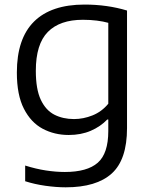

<svg xmlns="http://www.w3.org/2000/svg" viewBox="-20 -570 644 820"><path d="M260.5 230Q220.5 230 174.2 223.5Q128 217 87.5 204V137Q133.5 151.5 176 158Q218.5 164.5 257 164.5Q352.5 164.5 397.5 125Q442.5 85.5 442.5 -10.5V-59.5H438Q409.5 -29.5 367.8 -11.5Q326 6.5 273.5 6.5Q212.5 6.5 162.2 -20.2Q112 -47 82 -105.8Q52 -164.5 52 -260Q52 -405 125.2 -477.8Q198.5 -550.5 341 -550.5Q438 -550.5 522.5 -525V-23Q522.5 112 457.2 171Q392 230 260.5 230ZM296 -61.5Q336 -61.5 375.2 -77.2Q414.5 -93 442.5 -127V-472.5Q421.5 -478.5 393.5 -482Q365.5 -485.5 334 -485.5Q235.5 -485.5 184.2 -433.5Q133 -381.5 133 -267.5Q133 -189 154.2 -144Q175.5 -99 212.2 -80.2Q249 -61.5 296 -61.5Z"/></svg>

Font: Encode Sans Semi Expanded
Style: Regular
Weight: 400
Width: 6
Designer: Multiple Designers
Foundry: Impallari Type
Version: Version 3.000; ttfautohint (v1.8.3) -l 8 -r 50 -G 200 -x 14 